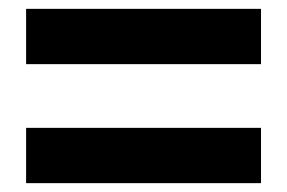

<svg xmlns="http://www.w3.org/2000/svg" viewBox="-20 -595 649 434"><path d="M39 -450V-575H570V-450ZM39 -181V-306H570V-181Z"/></svg>

Font: Noto Sans TC Thin Black
Style: Regular
Weight: 900
Version: Version 2.004-H2;hotconv 1.0.118;makeotfexe 2.5.65603